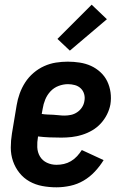

<svg xmlns="http://www.w3.org/2000/svg" viewBox="-20 -791 540 819"><path d="M221 8Q190 8 160.5 2.5Q131 -3 106 -17Q81 -31 63 -53.5Q45 -76 35.5 -103.5Q26 -131 26 -161.5Q26 -192 31 -222L51 -342Q55 -367 64 -392Q73 -417 87.5 -439.5Q102 -462 123 -480Q144 -498 168.5 -509Q193 -520 218.5 -524Q244 -528 269 -528Q295 -528 320.5 -524Q346 -520 368 -510Q390 -500 408.5 -483Q427 -466 437.5 -444Q448 -422 451.5 -397Q455 -372 451 -346Q447 -324 436.5 -303Q426 -282 410 -264.5Q394 -247 373.5 -235Q353 -223 330.5 -216Q308 -209 286 -206.5Q264 -204 242 -204Q216 -204 191.5 -205Q167 -206 142 -209V-207Q138 -185 139 -163Q140 -141 150.5 -123.5Q161 -106 180 -97Q199 -88 221 -88Q237 -88 252.5 -91.5Q268 -95 282.5 -103.5Q297 -112 308.5 -124.5Q320 -137 329 -151L422 -108Q406 -82 384.5 -59Q363 -36 336.5 -20.5Q310 -5 280 1.5Q250 8 221 8ZM255 -298Q269 -298 283 -301Q297 -304 309.5 -312.5Q322 -321 330 -333.5Q338 -346 340 -360Q343 -375 339 -389.5Q335 -404 324.5 -414Q314 -424 299.5 -428Q285 -432 270 -432Q250 -432 230 -424.5Q210 -417 195.5 -401.5Q181 -386 173 -366.5Q165 -347 162 -327L158 -305Q170 -303 182.5 -302.5Q195 -302 207 -301.5Q219 -301 231 -299.5Q243 -298 255 -298ZM278 -575 225 -625 371 -771 436 -709Z"/></svg>

Font: Iosevka SS18
Style: Bold Italic
Weight: 700
Italic angle: -9°
Monospace: yes
Designer: Belleve Invis
Foundry: Belleve Invis
Version: Version 25.1.1; ttfautohint (v1.8.4)